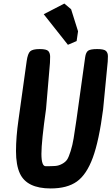

<svg xmlns="http://www.w3.org/2000/svg" viewBox="-20 -1044 627 1080"><path d="M411 -813 362 -792 226 -964 342 -1024 380 -992 419 -868ZM237 -109Q272 -109 291.5 -110.5Q311 -112 330 -122.5Q349 -133 358 -147Q367 -161 377.5 -194.5Q388 -228 394 -265Q400 -302 410 -370L459 -722Q463 -750 476 -759Q489 -768 527 -768Q565 -768 576 -757.5Q587 -747 587 -728Q587 -709 586 -698L560 -429Q537 -252 502 -157Q467 -62 412.5 -23Q358 16 265 16Q131 16 92 -68Q70 -115 70 -194Q70 -273 84 -370L130 -700Q136 -743 150 -755.5Q164 -768 203 -768Q242 -768 252 -756.5Q262 -745 262 -725Q262 -705 261 -690L239 -431Q213 -248 213 -178.5Q213 -109 237 -109Z"/></svg>

Font: Chau Philomene One
Style: Italic
Weight: 400
Designer: Vicente Lamonaca
Foundry: TipoType
Version: Version 1.001